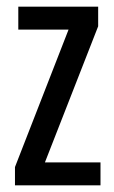

<svg xmlns="http://www.w3.org/2000/svg" viewBox="-20 -557 343 577"><path d="M282 0H25V-55L186 -468H35V-537H275V-478L115 -69H282Z"/></svg>

Font: Noto Sans Sinhala UI ExtraCondensed
Style: Regular
Weight: 400
Width: 2
Designer: Jelle Bosma - Monotype Design Team
Foundry: Monotype Imaging Inc.
Version: Version 2.006; ttfautohint (v1.8.4.7-5d5b)